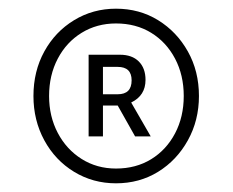

<svg xmlns="http://www.w3.org/2000/svg" viewBox="-20 -734 536 442"><path d="M247 -312Q194 -312 150.5 -338.5Q107 -365 82 -411Q57 -457 57 -513Q57 -570 82 -615.5Q107 -661 150.5 -687.5Q194 -714 247 -714Q301 -714 344 -687.5Q387 -661 412.5 -615.5Q438 -570 438 -513Q438 -457 412.5 -411Q387 -365 344 -338.5Q301 -312 247 -312ZM247 -346Q293 -346 328 -367.5Q363 -389 383 -427Q403 -465 403 -513Q403 -561 383 -599Q363 -637 328 -658.5Q293 -680 247 -680Q203 -680 168 -658.5Q133 -637 113 -599Q93 -561 93 -513Q93 -466 113 -428Q133 -390 168 -368Q203 -346 247 -346ZM184 -420V-608H256Q284 -608 299.5 -592.5Q315 -577 315 -550Q315 -514 282 -498L327 -420H291L251 -491H217V-420ZM251 -580H217V-517H251Q283 -517 283 -549Q283 -580 251 -580Z"/></svg>

Font: Red Hat Text
Style: Regular
Weight: 400
Designer: Pentagram, MCKL
Foundry: MCKL
Version: Version 1.030